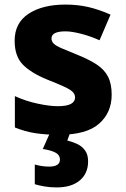

<svg xmlns="http://www.w3.org/2000/svg" viewBox="-20 -579 549 839"><path d="M468 -165Q468 -87 413 -38.5Q358 10 238 10Q180 10 134.5 3Q89 -4 45 -22V-159Q93 -137 145 -126Q197 -115 232 -115Q272 -115 290 -125Q308 -135 308 -153Q308 -167 297.5 -177.5Q287 -188 261 -200Q235 -212 187 -231Q116 -260 80 -296.5Q44 -333 44 -401Q44 -479 105 -519Q166 -559 266 -559Q320 -559 367 -548Q414 -537 463 -515L415 -403Q375 -421 334 -431.5Q293 -442 266 -442Q205 -442 205 -411Q205 -398 214.5 -388.5Q224 -379 249.5 -368Q275 -357 322 -338Q371 -318 403.5 -296.5Q436 -275 452 -244Q468 -213 468 -165ZM365 126Q365 179 328.5 209.5Q292 240 228 240Q198 240 173 235.5Q148 231 132 226V140Q164 149 195 149Q242 149 242 118Q242 99 223.5 88.5Q205 78 167 72L199 0H287L274 35Q295 40 316 49.5Q337 59 351 77.5Q365 96 365 126Z"/></svg>

Font: Noto Sans Georgian ExtraBold
Style: Regular
Weight: 800
Designer: Monotype Design Team, Akaki Razmadze
Foundry: Google LLC
Version: Version 2.005; ttfautohint (v1.8.4.7-5d5b)